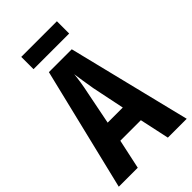

<svg xmlns="http://www.w3.org/2000/svg" viewBox="-262 -965 1051 1051"><g transform="rotate(-45 263.0 -440.0)"><path d="M401 -880H125V-785H401ZM380 0H526L350 -714H173L0 0H147L184 -172H343ZM283 -480 322 -291H205L243 -482C253 -528 260 -573 263 -608C268 -572 275 -527 283 -480Z"/></g></svg>

Font: Noto Sans Arabic UI XCn
Style: Bold
Weight: 700
Width: 2
Designer: Monotype Design Team, Nadine Chahine and Nizar Qandah
Foundry: Monotype Imaging Inc.
Version: Version 2.010